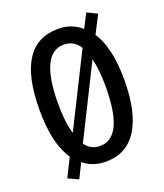

<svg xmlns="http://www.w3.org/2000/svg" viewBox="-146 -852 855 998"><g transform="rotate(-20 281.5 -352.5)"><path d="M516 -358Q516 -179 456.5 -84.5Q397 10 282 10Q209 10 159 -32L119 49L62 23L113 -79Q78 -132 63 -201Q48 -270 48 -359Q48 -724 282 -724Q358 -724 410 -677L450 -754L506 -727L455 -628Q516 -536 516 -358ZM150 -358Q150 -253 170 -190L369 -588Q337 -637 282 -637Q216 -637 183 -566.5Q150 -496 150 -358ZM413 -358Q413 -452 397 -514L200 -119Q230 -77 281 -77Q413 -77 413 -358Z"/></g></svg>

Font: Noto Sans Lao Looped ExtraCondensed Medium
Style: Regular
Weight: 500
Width: 2
Designer: Mark Frömberg, Ben Mitchell
Foundry: The Fontpad Ltd
Version: Version 1.002; ttfautohint (v1.8.4.7-5d5b)